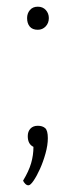

<svg xmlns="http://www.w3.org/2000/svg" viewBox="-20 -441 216 574"><path d="M61 -387Q61 -401 69.5 -411Q78 -421 93 -421Q108 -421 117 -411Q126 -401 126 -387Q126 -372 116.5 -362Q107 -352 93 -352Q77 -352 69 -361.5Q61 -371 61 -387ZM63 -34Q63 -48 71 -56.5Q79 -65 93 -65Q107 -65 115 -58Q123 -51 123 -28Q123 -7 116 18Q109 43 99.5 64Q90 85 80.5 99Q71 113 65 113Q60 113 55.5 108.5Q51 104 49 99Q66 71 73 47Q80 23 80 -2Q63 -10 63 -34Z"/></svg>

Font: Yanone Kaffeesatz Thin
Style: Regular
Weight: 250
Designer: Yanone
Foundry: Yanone Font Production. Not for release.
Version: Version 1.002